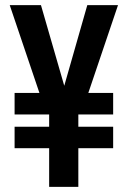

<svg xmlns="http://www.w3.org/2000/svg" viewBox="-20 -730 498 750"><path d="M37 -151V-235H172V-283H37V-367H134L18 -710H140L231 -395L321 -710H441L325 -367H422V-283H286V-235H422V-151H286V0H172V-151Z"/></svg>

Font: Special Gothic Condensed Medium
Style: Regular
Weight: 500
Width: 3
Designer: Alistair McCready
Foundry: Monolith
Version: Version 1.000; ttfautohint (v1.8.4.7-5d5b)